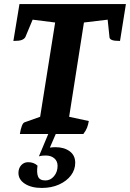

<svg xmlns="http://www.w3.org/2000/svg" viewBox="-20 -661 641 947"><path d="M78 0Q82 -25 88 -40.5Q94 -56 102 -58L178 -85L252 -550L141 -564L105 -478Q100 -469 87.5 -464Q75 -459 46 -459L76 -641H601L572 -459Q543 -459 531.5 -464Q520 -469 520 -478L511 -564L394 -550L321 -85L418 -64Q415 -46 409.5 -31.5Q404 -17 391 0ZM186 266Q135 266 103 245.5Q71 225 71 192Q71 169 84.5 154Q98 139 119 139Q147 139 165 156Q160 192 168 210.5Q176 229 204 229Q229 229 246.5 208Q264 187 264 157Q264 134 248 120Q232 106 205 106Q185 106 172 110L218 0H255L226 67Q241 65 254 65Q296 65 323.5 85Q351 105 351 142Q351 176 330 204Q309 232 271.5 249Q234 266 186 266Z"/></svg>

Font: Petrona ExtraBold
Style: Italic
Weight: 800
Italic angle: -9°
Designer: Ringo R. Seeber
Foundry: Ringo R. Seeber
Version: Version 2.001; ttfautohint (v1.8.3)